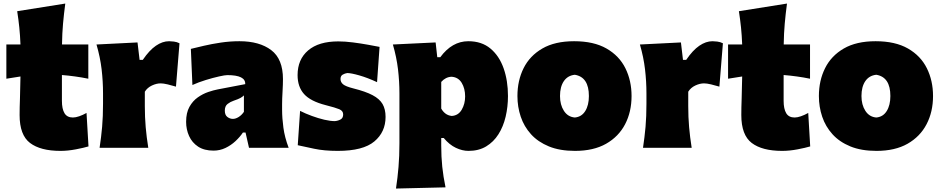

<svg xmlns="http://www.w3.org/2000/svg" viewBox="-20 -839 5342 1090"><path d="M323.2 17.6Q210 17.6 150.6 -27.3Q91.3 -72.3 91.3 -186Q91.3 -228 93.3 -278.6Q95.2 -329.1 96.2 -404.8L16.1 -392.1V-586.4H96.2Q94.2 -638.2 89.6 -683.1Q85 -728 77.6 -775.4L350.6 -818.8Q342.8 -759.8 337.9 -705.3Q333 -650.9 332 -586.4H481.4V-392.1Q443.8 -399.9 406 -405Q368.2 -410.2 331.5 -413.1V-266.6Q331.5 -220.7 346.2 -196.3Q360.8 -171.9 394 -171.9Q409.7 -171.9 429.9 -179Q450.2 -186 471.2 -197.8L482.4 -7.8Q456.5 0 410.9 8.8Q365.2 17.6 323.2 17.6Z M545.4 0Q554.7 -61 559.8 -119.1Q564.9 -177.2 564.9 -250.5V-308.6Q564.9 -377 556.9 -445.6Q548.8 -514.2 527.8 -586.4L760.7 -598.1L772.5 -499H790.5Q827.6 -553.7 865 -579.3Q902.3 -605 939.9 -605Q950.7 -605 967.3 -603Q983.9 -601.1 999 -593.3L979 -347.2Q956.5 -354 931.9 -359.9Q907.2 -365.7 892.1 -365.7Q868.2 -365.7 842.3 -353.5Q816.4 -341.3 802.2 -318.4V-236.8Q802.2 -173.8 807.1 -117.4Q812 -61 821.8 0Z M1192.4 16.1Q1139.2 16.1 1104.7 -6.6Q1070.3 -29.3 1053.5 -66.7Q1036.6 -104 1036.6 -147.5Q1036.6 -198.7 1055.4 -232.4Q1074.2 -266.1 1102.8 -286.1Q1131.3 -306.2 1162.1 -316.7Q1192.9 -327.1 1216.3 -331.5L1372.1 -361.3Q1375 -412.6 1270.5 -412.6Q1257.3 -412.6 1223.4 -405Q1189.5 -397.5 1148.2 -384.8Q1106.9 -372.1 1072.3 -356.4L1063.5 -561.5Q1093.3 -568.8 1137.2 -579.1Q1181.2 -589.4 1233.4 -597.2Q1285.6 -605 1339.4 -605Q1453.1 -605 1519.8 -554.4Q1586.4 -503.9 1586.4 -390.1Q1586.4 -360.4 1584 -318.8Q1581.5 -277.3 1581.5 -248V-216.3Q1581.5 -168 1588.9 -113.8Q1596.2 -59.6 1618.7 0H1393.6L1374 -86.4H1358.9Q1342.3 -61.5 1316.9 -37.8Q1291.5 -14.2 1259.8 1Q1228 16.1 1192.4 16.1ZM1302.2 -164.1Q1317.9 -164.1 1335.2 -175Q1352.5 -186 1364.7 -204.1V-297.4Q1356.9 -289.6 1345.2 -283Q1333.5 -276.4 1306.2 -267.1Q1288.1 -261.2 1272.2 -249Q1256.3 -236.8 1256.3 -210.9Q1256.3 -186 1270.8 -175Q1285.2 -164.1 1302.2 -164.1Z M1897.9 17.6Q1819.8 17.6 1763.4 5.4Q1707 -6.8 1670.4 -14.6L1683.6 -209.5Q1714.8 -193.8 1750.7 -180.7Q1786.6 -167.5 1821 -159.4Q1855.5 -151.4 1881.3 -151.4Q1900.4 -153.3 1914.3 -161.4Q1928.2 -169.4 1928.2 -189.5Q1928.2 -209.5 1906.5 -218.8Q1884.8 -228 1828.6 -242.2Q1742.7 -264.2 1706.1 -305.2Q1669.4 -346.2 1669.4 -412.6Q1669.4 -501.5 1729.2 -552.7Q1789.1 -604 1900.4 -604Q1939.5 -604 1984.4 -598.1Q2029.3 -592.3 2069.6 -585Q2109.9 -577.6 2134.8 -572.8L2120.6 -372.6Q2065.9 -397.9 2019.5 -411.1Q1973.1 -424.3 1951.2 -424.3Q1938 -422.4 1925.5 -415.3Q1913.1 -408.2 1913.1 -390.6Q1913.1 -372.6 1927.7 -360.4Q1942.4 -348.1 1986.8 -336.9Q2055.2 -319.8 2095 -298.8Q2134.8 -277.8 2151.9 -248.3Q2168.9 -218.8 2168.9 -175.3Q2168.9 -89.4 2105 -35.9Q2041 17.6 1897.9 17.6Z M2228 231.4Q2237.3 170.4 2242.4 108.9Q2247.6 47.4 2247.6 -25.9V-308.6Q2247.6 -377 2239.5 -445.6Q2231.4 -514.2 2210.4 -586.4L2453.1 -598.1L2462.4 -514.2H2479.5Q2546.4 -605 2638.7 -605Q2714.4 -605 2764.2 -563.5Q2814 -522 2838.9 -451.7Q2863.8 -381.3 2863.8 -293.9Q2863.8 -232.9 2850.6 -176.8Q2837.4 -120.6 2809.8 -76.9Q2782.2 -33.2 2740 -7.8Q2697.8 17.6 2639.6 17.6Q2604.5 17.6 2567.9 0.2Q2531.2 -17.1 2499 -55.7H2484.9V-12.2Q2484.9 50.8 2490.7 107.2Q2496.6 163.6 2509.3 224.6ZM2544.4 -180.7Q2582 -183.1 2601.3 -216.3Q2620.6 -249.5 2620.6 -291.5Q2620.6 -336.4 2601.1 -368.7Q2581.5 -400.9 2543.5 -403.3Q2509.8 -401.9 2484.9 -374V-222.7Q2494.6 -205.1 2509.3 -194.1Q2523.9 -183.1 2544.4 -180.7Z M3244.6 17.6Q3158.2 17.6 3096.2 -7.8Q3034.2 -33.2 2994.6 -76.9Q2955.1 -120.6 2936.3 -176.5Q2917.5 -232.4 2917.5 -293.9Q2917.5 -381.8 2952.6 -452.1Q2987.8 -522.5 3059.1 -563.7Q3130.4 -605 3239.3 -605Q3351.1 -605 3423.3 -563.5Q3495.6 -522 3530.5 -451.4Q3565.4 -380.9 3565.4 -293.9Q3565.4 -204.1 3528.8 -133.8Q3492.2 -63.5 3420.9 -22.9Q3349.6 17.6 3244.6 17.6ZM3243.2 -171.9Q3281.7 -175.3 3302.5 -208.5Q3323.2 -241.7 3323.2 -293.9Q3323.2 -401.4 3243.2 -414.6Q3202.6 -410.2 3180.9 -378.2Q3159.2 -346.2 3159.2 -293.9Q3159.2 -244.1 3181.4 -209.7Q3203.6 -175.3 3243.2 -171.9Z M3630.4 0Q3639.6 -61 3644.8 -119.1Q3649.9 -177.2 3649.9 -250.5V-308.6Q3649.9 -377 3641.8 -445.6Q3633.8 -514.2 3612.8 -586.4L3845.7 -598.1L3857.4 -499H3875.5Q3912.6 -553.7 3950 -579.3Q3987.3 -605 4024.9 -605Q4035.6 -605 4052.2 -603Q4068.8 -601.1 4084 -593.3L4064 -347.2Q4041.5 -354 4016.8 -359.9Q3992.2 -365.7 3977.1 -365.7Q3953.1 -365.7 3927.2 -353.5Q3901.4 -341.3 3887.2 -318.4V-236.8Q3887.2 -173.8 3892.1 -117.4Q3897 -61 3906.7 0Z M4420.4 17.6Q4307.1 17.6 4247.8 -27.3Q4188.5 -72.3 4188.5 -186Q4188.5 -228 4190.4 -278.6Q4192.4 -329.1 4193.4 -404.8L4113.3 -392.1V-586.4H4193.4Q4191.4 -638.2 4186.8 -683.1Q4182.1 -728 4174.8 -775.4L4447.8 -818.8Q4439.9 -759.8 4435.1 -705.3Q4430.2 -650.9 4429.2 -586.4H4578.6V-392.1Q4541 -399.9 4503.2 -405Q4465.3 -410.2 4428.7 -413.1V-266.6Q4428.7 -220.7 4443.4 -196.3Q4458 -171.9 4491.2 -171.9Q4506.8 -171.9 4527.1 -179Q4547.4 -186 4568.4 -197.8L4579.6 -7.8Q4553.7 0 4508.1 8.8Q4462.4 17.6 4420.4 17.6Z M4956.1 17.6Q4869.6 17.6 4807.6 -7.8Q4745.6 -33.2 4706.1 -76.9Q4666.5 -120.6 4647.7 -176.5Q4628.9 -232.4 4628.9 -293.9Q4628.9 -381.8 4664.1 -452.1Q4699.2 -522.5 4770.5 -563.7Q4841.8 -605 4950.7 -605Q5062.5 -605 5134.8 -563.5Q5207 -522 5241.9 -451.4Q5276.9 -380.9 5276.9 -293.9Q5276.9 -204.1 5240.2 -133.8Q5203.6 -63.5 5132.3 -22.9Q5061 17.6 4956.1 17.6ZM4954.6 -171.9Q4993.2 -175.3 5013.9 -208.5Q5034.7 -241.7 5034.7 -293.9Q5034.7 -401.4 4954.6 -414.6Q4914.1 -410.2 4892.3 -378.2Q4870.6 -346.2 4870.6 -293.9Q4870.6 -244.1 4892.8 -209.7Q4915 -175.3 4954.6 -171.9Z"/></svg>

Font: Pinar Black
Style: Regular
Weight: 900
Designer: Amin Abedi
Version: Version 3.000